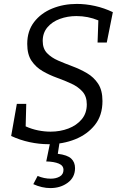

<svg xmlns="http://www.w3.org/2000/svg" viewBox="-20 -727 621 980"><path d="M227 9Q180 9 131 -1.5Q82 -12 37 -33L66 -197H114L111 -82Q142 -68 174.5 -61.5Q207 -55 238 -55Q287 -55 329 -71Q371 -87 397 -118Q423 -149 423 -194Q423 -235 401 -259.5Q379 -284 344.5 -300Q310 -316 271 -330Q232 -344 197.5 -364Q163 -384 141 -416.5Q119 -449 119 -503Q119 -569 154 -614.5Q189 -660 246.5 -683.5Q304 -707 372 -707Q418 -707 465 -696.5Q512 -686 556 -665L525 -510H478L482 -623Q429 -645 370 -645Q325 -645 285.5 -630.5Q246 -616 222 -587.5Q198 -559 198 -518Q198 -479 220 -456Q242 -433 276.5 -418Q311 -403 350 -388.5Q389 -374 424 -353.5Q459 -333 481 -299.5Q503 -266 503 -211Q503 -138 464.5 -89.5Q426 -41 363.5 -16Q301 9 227 9ZM237 233Q216 233 194 228Q172 223 150 213L172 171Q205 185 239 185Q266 185 285 174Q304 163 304 140Q304 118 280 108Q256 98 216 97L236 0H284L275 58Q324 64 343.5 82.5Q363 101 363 131Q363 178 326 205.5Q289 233 237 233Z"/></svg>

Font: Bitter
Style: Italic
Weight: 400
Italic angle: -9°
Designer: Sol Matas, and Bitter project Authors
Foundry: Sol Matas
Version: Version 2.001